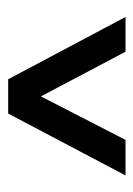

<svg xmlns="http://www.w3.org/2000/svg" viewBox="53 -718 334 481"><g transform="rotate(-90 220.5 -477.0)"><path d="M177 -624H263L419 -330H332L220 -542L111 -330H22Z"/></g></svg>

Font: Lineal
Style: Regular
Weight: 400
Designer: Created by Frank Adebiaye with contributions from Anton Moglia & Ariel Martín Pérez
Created by Frank ADEBIAYE with FontF
Foundry: Velvetyne Type Foundry
Version: Version 2.000